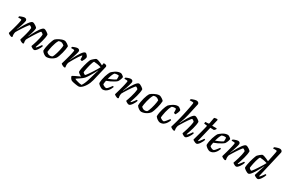

<svg xmlns="http://www.w3.org/2000/svg" viewBox="148 -2349 6057 4098"><g transform="rotate(30 3177.0 -300.0)"><path d="M135 0Q125 0 110.5 -5Q96 -10 81.5 -17.5Q67 -25 56.5 -33Q46 -41 44 -46Q49 -62 58.5 -95Q68 -128 81 -173.5Q94 -219 107 -270Q115 -300 121.5 -330.5Q128 -361 132 -383Q136 -405 136 -411Q136 -423 128 -427Q120 -431 106 -431H51Q51 -439 53.5 -448.5Q56 -458 58 -464Q73 -471 94.5 -479.5Q116 -488 137.5 -494Q159 -500 172 -500Q200 -500 215 -486.5Q230 -473 230 -449Q230 -440 223.5 -415Q217 -390 207.5 -357.5Q198 -325 187 -292Q176 -259 166 -233.5Q156 -208 151 -199L155 -195Q172 -229 193.5 -269.5Q215 -310 239 -350.5Q263 -391 287.5 -425Q312 -459 334.5 -479.5Q357 -500 375 -500Q390 -500 409.5 -491Q429 -482 448.5 -469Q468 -456 481.5 -443.5Q495 -431 496 -425Q496 -392 486.5 -349.5Q477 -307 463 -265.5Q449 -224 437 -195L441 -192Q457 -227 478 -268Q499 -309 522.5 -350Q546 -391 569.5 -425Q593 -459 615.5 -479.5Q638 -500 656 -500Q671 -500 690.5 -491Q710 -482 729.5 -469Q749 -456 762.5 -443.5Q776 -431 777 -425Q777 -388 769 -343Q761 -298 748.5 -253Q736 -208 723.5 -169Q711 -130 701.5 -104Q692 -78 690 -73L702 -66Q712 -76 728 -95.5Q744 -115 761 -137.5Q778 -160 788 -176Q798 -176 805 -171.5Q812 -167 814 -163Q808 -142 794.5 -114.5Q781 -87 762.5 -60.5Q744 -34 725 -17Q706 0 690 0Q674 0 654.5 -8.5Q635 -17 620 -28Q605 -39 602 -47Q607 -60 619.5 -95.5Q632 -131 646.5 -179.5Q661 -228 672 -279Q683 -330 686 -374Q681 -384 670 -392.5Q659 -401 648 -407Q637 -413 631 -413Q626 -413 612 -395Q598 -377 578 -348Q558 -319 536 -284Q514 -249 493 -214.5Q472 -180 455.5 -151.5Q439 -123 431 -106Q430 -99 428.5 -89Q427 -79 427 -68Q427 -53 429 -40Q431 -27 435 -15Q434 -12 428.5 -7.5Q423 -3 416 0Q406 0 391.5 -5Q377 -10 363 -17.5Q349 -25 339 -33Q329 -41 327 -46Q330 -58 337 -81Q344 -104 354.5 -138.5Q365 -173 377 -220Q388 -260 395.5 -299.5Q403 -339 405 -374Q400 -384 389 -392.5Q378 -401 367 -407Q356 -413 350 -413Q345 -413 328 -392.5Q311 -372 288 -339.5Q265 -307 240 -268.5Q215 -230 192.5 -193.5Q170 -157 155 -130Q151 -117 148.5 -101.5Q146 -86 146 -69Q146 -57 148 -43Q150 -29 154 -15Q153 -12 148 -7.5Q143 -3 135 0Z M991 0Q979 0 962.5 -7Q946 -14 928 -26Q910 -38 895 -53Q880 -68 871 -84Q871 -128 879.5 -177Q888 -226 901 -272.5Q914 -319 928.5 -355Q943 -391 955 -408Q965 -419 987 -434.5Q1009 -450 1037.5 -465Q1066 -480 1097.5 -490Q1129 -500 1158 -500Q1172 -500 1191 -492Q1210 -484 1229 -471.5Q1248 -459 1262 -446.5Q1276 -434 1279 -425Q1279 -395 1271 -350Q1263 -305 1250.5 -256.5Q1238 -208 1223 -166.5Q1208 -125 1194 -102Q1168 -69 1134 -46.5Q1100 -24 1063 -12Q1026 0 991 0ZM1047 -63Q1055 -63 1063.5 -64.5Q1072 -66 1081.5 -69Q1091 -72 1100 -76Q1112 -90 1124.5 -120.5Q1137 -151 1148.5 -189.5Q1160 -228 1169 -268Q1178 -308 1183 -341Q1188 -374 1188 -393Q1177 -405 1163.5 -414.5Q1150 -424 1134.5 -430Q1119 -436 1101 -436Q1088 -436 1076 -433Q1064 -430 1050 -425Q1028 -391 1012 -345.5Q996 -300 984.5 -253Q973 -206 967 -167Q961 -128 960 -107Q968 -96 981 -86Q994 -76 1011.5 -69.5Q1029 -63 1047 -63Z M1439 0Q1429 0 1414.5 -5Q1400 -10 1385.5 -17.5Q1371 -25 1360.5 -33Q1350 -41 1348 -46Q1353 -62 1362.5 -95Q1372 -128 1385 -173.5Q1398 -219 1411 -270Q1419 -300 1425.5 -330.5Q1432 -361 1436 -383Q1440 -405 1440 -411Q1440 -423 1432 -427Q1424 -431 1410 -431H1355Q1355 -439 1357.5 -448.5Q1360 -458 1362 -464Q1377 -471 1398.5 -479.5Q1420 -488 1441.5 -494Q1463 -500 1476 -500Q1504 -500 1519 -486.5Q1534 -473 1534 -449Q1534 -440 1527.5 -415Q1521 -390 1511.5 -357.5Q1502 -325 1491 -292Q1480 -259 1470 -233.5Q1460 -208 1455 -199L1458 -196Q1475 -230 1495.5 -271Q1516 -312 1539.5 -352.5Q1563 -393 1586 -426.5Q1609 -460 1631 -480Q1653 -500 1671 -500Q1683 -500 1695 -491Q1707 -482 1718 -469.5Q1729 -457 1736 -444.5Q1743 -432 1744 -426Q1740 -392 1726 -360.5Q1712 -329 1696 -306Q1681 -306 1669 -309.5Q1657 -313 1652 -317Q1652 -327 1651.5 -345.5Q1651 -364 1649.5 -383.5Q1648 -403 1645 -413Q1638 -412 1621 -391.5Q1604 -371 1582.5 -338Q1561 -305 1538 -266.5Q1515 -228 1494.5 -191.5Q1474 -155 1460 -127Q1456 -113 1453.5 -98Q1451 -83 1451 -68Q1451 -53 1453 -39.5Q1455 -26 1458 -15Q1457 -12 1452 -7.5Q1447 -3 1439 0Z M1899 200Q1889 200 1866.5 197.5Q1844 195 1816.5 190.5Q1789 186 1763 180Q1737 174 1719 167Q1690 145 1677 121.5Q1664 98 1662 85Q1664 78 1681.5 67.5Q1699 57 1726 44.5Q1753 32 1783.5 18Q1814 4 1843 -10Q1824 -19 1804.5 -31.5Q1785 -44 1771.5 -56.5Q1758 -69 1756 -75Q1756 -112 1763.5 -156Q1771 -200 1782.5 -244Q1794 -288 1805.5 -325Q1817 -362 1826.5 -385.5Q1836 -409 1839 -413Q1845 -421 1859 -435Q1873 -449 1890.5 -464Q1908 -479 1923.5 -489.5Q1939 -500 1948 -500Q1967 -500 1994 -491.5Q2021 -483 2051.5 -469.5Q2082 -456 2111 -440L2121 -500Q2130 -500 2143.5 -499Q2157 -498 2170 -494.5Q2183 -491 2191.5 -482.5Q2200 -474 2200 -459Q2200 -458 2200 -454.5Q2200 -451 2199 -448L2111 -76Q2101 -36 2084.5 4Q2068 44 2046 79Q2024 114 1999 141.5Q1974 169 1948.5 184.5Q1923 200 1899 200ZM1941 139Q1961 114 1982 67.5Q2003 21 2022 -45L2076 -233Q2083 -256 2089.5 -275.5Q2096 -295 2100 -301L2095 -304Q2075 -265 2047 -214Q2019 -163 1989.5 -115.5Q1960 -68 1933 -36Q1920 -21 1896.5 -2.5Q1873 16 1846.5 33.5Q1820 51 1797.5 66.5Q1775 82 1763 91Q1777 101 1809 112Q1841 123 1877.5 130.5Q1914 138 1941 139ZM1901 -81Q1905 -81 1919.5 -98.5Q1934 -116 1954 -145Q1974 -174 1997 -208.5Q2020 -243 2041.5 -278Q2063 -313 2080.5 -343Q2098 -373 2106 -391Q2056 -407 2010 -414.5Q1964 -422 1928 -423Q1917 -411 1905.5 -380.5Q1894 -350 1883.5 -310.5Q1873 -271 1864.5 -231Q1856 -191 1851 -160.5Q1846 -130 1846 -119Q1855 -106 1874 -93.5Q1893 -81 1901 -81Z M2377 0Q2367 0 2349.5 -7Q2332 -14 2313 -26Q2294 -38 2277.5 -53Q2261 -68 2252 -84Q2252 -129 2260.5 -176.5Q2269 -224 2282.5 -267Q2296 -310 2310.5 -343.5Q2325 -377 2335 -394Q2345 -405 2365 -422.5Q2385 -440 2412.5 -458Q2440 -476 2472 -488Q2504 -500 2538 -500Q2554 -500 2574 -489Q2594 -478 2609 -464Q2624 -450 2625 -441Q2622 -419 2614.5 -396.5Q2607 -374 2597 -354.5Q2587 -335 2578 -321Q2560 -303 2523 -280Q2486 -257 2440.5 -235Q2395 -213 2350 -197Q2344 -164 2341.5 -143Q2339 -122 2338 -108Q2345 -97 2360.5 -87Q2376 -77 2394 -70.5Q2412 -64 2424 -64Q2433 -64 2442.5 -70Q2452 -76 2464.5 -89.5Q2477 -103 2493.5 -124.5Q2510 -146 2534 -177Q2543 -177 2550 -172.5Q2557 -168 2559 -163Q2550 -138 2535 -109.5Q2520 -81 2497.5 -56Q2475 -31 2445 -15.5Q2415 0 2377 0ZM2361 -255Q2396 -268 2428.5 -281.5Q2461 -295 2488.5 -309Q2516 -323 2534 -337Q2536 -350 2536.5 -362Q2537 -374 2537 -385Q2537 -398 2536 -409Q2535 -420 2532 -430Q2523 -432 2514 -433Q2505 -434 2495 -434Q2479 -434 2462 -430.5Q2445 -427 2428 -420Q2405 -386 2388.5 -341.5Q2372 -297 2361 -255Z M2752 0Q2742 0 2727.5 -5Q2713 -10 2698.5 -17.5Q2684 -25 2673.5 -33Q2663 -41 2661 -46Q2666 -62 2675.5 -95Q2685 -128 2698 -173.5Q2711 -219 2724 -270Q2732 -300 2738.5 -330.5Q2745 -361 2749 -383Q2753 -405 2753 -411Q2753 -423 2745 -427Q2737 -431 2723 -431H2668Q2668 -439 2670.5 -448.5Q2673 -458 2675 -464Q2690 -471 2711.5 -479.5Q2733 -488 2754.5 -494Q2776 -500 2789 -500Q2817 -500 2832 -486.5Q2847 -473 2847 -449Q2847 -440 2840.5 -415Q2834 -390 2824.5 -357.5Q2815 -325 2804 -292Q2793 -259 2783 -233.5Q2773 -208 2768 -199L2772 -195Q2789 -229 2810.5 -269.5Q2832 -310 2856 -350.5Q2880 -391 2904.5 -425Q2929 -459 2951.5 -479.5Q2974 -500 2992 -500Q3007 -500 3026.5 -491Q3046 -482 3065.5 -469Q3085 -456 3098.5 -443.5Q3112 -431 3113 -425Q3113 -388 3105 -343Q3097 -298 3084.5 -253Q3072 -208 3059.5 -169Q3047 -130 3037.5 -104Q3028 -78 3026 -73L3038 -66Q3048 -76 3064 -95.5Q3080 -115 3097 -137.5Q3114 -160 3124 -176Q3134 -176 3141 -171.5Q3148 -167 3150 -163Q3144 -142 3130.5 -114.5Q3117 -87 3098.5 -60.5Q3080 -34 3061 -17Q3042 0 3026 0Q3010 0 2990.5 -8.5Q2971 -17 2956 -28Q2941 -39 2938 -47Q2943 -60 2955.5 -95.5Q2968 -131 2982.5 -179.5Q2997 -228 3008 -279Q3019 -330 3022 -374Q3017 -384 3006 -392.5Q2995 -401 2984 -407Q2973 -413 2967 -413Q2962 -413 2945 -392.5Q2928 -372 2905 -339.5Q2882 -307 2857 -268.5Q2832 -230 2809.5 -193.5Q2787 -157 2772 -130Q2768 -116 2765.5 -100.5Q2763 -85 2763 -71Q2763 -57 2765 -43.5Q2767 -30 2771 -15Q2770 -12 2765 -7.5Q2760 -3 2752 0Z M3327 0Q3315 0 3298.5 -7Q3282 -14 3264 -26Q3246 -38 3231 -53Q3216 -68 3207 -84Q3207 -128 3215.5 -177Q3224 -226 3237 -272.5Q3250 -319 3264.5 -355Q3279 -391 3291 -408Q3301 -419 3323 -434.5Q3345 -450 3373.5 -465Q3402 -480 3433.5 -490Q3465 -500 3494 -500Q3508 -500 3527 -492Q3546 -484 3565 -471.5Q3584 -459 3598 -446.5Q3612 -434 3615 -425Q3615 -395 3607 -350Q3599 -305 3586.5 -256.5Q3574 -208 3559 -166.5Q3544 -125 3530 -102Q3504 -69 3470 -46.5Q3436 -24 3399 -12Q3362 0 3327 0ZM3383 -63Q3391 -63 3399.5 -64.5Q3408 -66 3417.5 -69Q3427 -72 3436 -76Q3448 -90 3460.5 -120.5Q3473 -151 3484.5 -189.5Q3496 -228 3505 -268Q3514 -308 3519 -341Q3524 -374 3524 -393Q3513 -405 3499.5 -414.5Q3486 -424 3470.5 -430Q3455 -436 3437 -436Q3424 -436 3412 -433Q3400 -430 3386 -425Q3364 -391 3348 -345.5Q3332 -300 3320.5 -253Q3309 -206 3303 -167Q3297 -128 3296 -107Q3304 -96 3317 -86Q3330 -76 3347.5 -69.5Q3365 -63 3383 -63Z M3793 0Q3781 0 3763.5 -7Q3746 -14 3727.5 -26Q3709 -38 3693 -53Q3677 -68 3668 -84Q3668 -128 3676.5 -175.5Q3685 -223 3698 -267Q3711 -311 3725.5 -345Q3740 -379 3752 -396Q3762 -407 3782.5 -424Q3803 -441 3830 -458.5Q3857 -476 3888.5 -488Q3920 -500 3953 -500Q3969 -500 3988.5 -489Q4008 -478 4022.5 -464Q4037 -450 4038 -441Q4034 -407 4019.5 -373.5Q4005 -340 3993 -320Q3978 -320 3966 -323.5Q3954 -327 3949 -331Q3949 -340 3948.5 -359.5Q3948 -379 3947 -399Q3946 -419 3943 -428Q3933 -431 3923 -432Q3913 -433 3905 -433Q3890 -433 3874 -429.5Q3858 -426 3843 -419Q3821 -386 3805.5 -341.5Q3790 -297 3779.5 -251Q3769 -205 3763.5 -166.5Q3758 -128 3756 -107Q3763 -97 3778.5 -87Q3794 -77 3811.5 -70Q3829 -63 3842 -63Q3852 -63 3867 -77Q3882 -91 3897.5 -110.5Q3913 -130 3927 -149Q3941 -168 3950 -177Q3959 -177 3966 -172.5Q3973 -168 3975 -163Q3965 -130 3942.5 -92Q3920 -54 3883.5 -27Q3847 0 3793 0Z M4136 0Q4126 0 4112 -5Q4098 -10 4083.5 -17.5Q4069 -25 4059 -33Q4049 -41 4047 -46Q4050 -57 4057.5 -82Q4065 -107 4075 -141.5Q4085 -176 4095.5 -214Q4106 -252 4115 -288Q4128 -338 4140 -392.5Q4152 -447 4163 -499.5Q4174 -552 4182.5 -597Q4191 -642 4196 -673Q4201 -704 4201 -714Q4201 -724 4195 -727.5Q4189 -731 4178 -731H4106Q4106 -740 4109 -750Q4112 -760 4114 -764Q4129 -771 4151.5 -779.5Q4174 -788 4197 -794Q4220 -800 4236 -800Q4264 -800 4282.5 -785.5Q4301 -771 4301 -747Q4301 -743 4297.5 -728.5Q4294 -714 4288 -686L4236 -449Q4223 -390 4208 -341.5Q4193 -293 4180 -259.5Q4167 -226 4159 -211L4166 -207Q4183 -241 4203.5 -281Q4224 -321 4247 -359.5Q4270 -398 4293 -430Q4316 -462 4337 -481Q4358 -500 4376 -500Q4391 -500 4411 -491Q4431 -482 4450 -469Q4469 -456 4482.5 -443.5Q4496 -431 4498 -425Q4498 -388 4490 -343.5Q4482 -299 4469.5 -253.5Q4457 -208 4444 -169.5Q4431 -131 4422 -105Q4413 -79 4411 -73L4422 -66Q4434 -77 4450 -96.5Q4466 -116 4482 -137.5Q4498 -159 4508 -176Q4518 -176 4525 -172Q4532 -168 4534 -163Q4529 -142 4515 -114.5Q4501 -87 4483 -60.5Q4465 -34 4446 -17Q4427 0 4411 0Q4396 0 4377 -8Q4358 -16 4343 -27.5Q4328 -39 4325 -47Q4329 -58 4341.5 -93Q4354 -128 4368.5 -177Q4383 -226 4394.5 -278Q4406 -330 4409 -374Q4404 -384 4392 -392.5Q4380 -401 4368.5 -407Q4357 -413 4352 -413Q4347 -413 4330 -392.5Q4313 -372 4290 -339.5Q4267 -307 4242.5 -268.5Q4218 -230 4195.5 -193.5Q4173 -157 4159 -130Q4154 -111 4151 -95Q4148 -79 4148 -62Q4148 -50 4150 -38Q4152 -26 4156 -15Q4153 -11 4148.5 -7Q4144 -3 4136 0Z M4691 0Q4676 0 4654 -8.5Q4632 -17 4615 -28Q4598 -39 4595 -46Q4609 -96 4622.5 -144.5Q4636 -193 4648 -238Q4660 -283 4670 -322Q4680 -361 4687.5 -392Q4695 -423 4699 -444L4621 -456Q4621 -469 4623 -481.5Q4625 -494 4627 -498L4696 -501Q4707 -502 4712 -506.5Q4717 -511 4719 -524L4744 -666Q4755 -671 4776.5 -674.5Q4798 -678 4817 -679L4831 -663L4793 -500H4900L4910 -487Q4904 -474 4892.5 -460.5Q4881 -447 4870 -440L4781 -443L4692 -73L4702 -66Q4712 -76 4728.5 -95.5Q4745 -115 4761.5 -137.5Q4778 -160 4788 -176Q4798 -176 4805 -171.5Q4812 -167 4814 -163Q4808 -142 4794.5 -114.5Q4781 -87 4763 -60.5Q4745 -34 4726 -17Q4707 0 4691 0Z M5020 0Q5010 0 4992.5 -7Q4975 -14 4956 -26Q4937 -38 4920.5 -53Q4904 -68 4895 -84Q4895 -129 4903.5 -176.5Q4912 -224 4925.5 -267Q4939 -310 4953.5 -343.5Q4968 -377 4978 -394Q4988 -405 5008 -422.5Q5028 -440 5055.5 -458Q5083 -476 5115 -488Q5147 -500 5181 -500Q5197 -500 5217 -489Q5237 -478 5252 -464Q5267 -450 5268 -441Q5265 -419 5257.5 -396.5Q5250 -374 5240 -354.5Q5230 -335 5221 -321Q5203 -303 5166 -280Q5129 -257 5083.5 -235Q5038 -213 4993 -197Q4987 -164 4984.5 -143Q4982 -122 4981 -108Q4988 -97 5003.5 -87Q5019 -77 5037 -70.5Q5055 -64 5067 -64Q5076 -64 5085.5 -70Q5095 -76 5107.5 -89.5Q5120 -103 5136.5 -124.5Q5153 -146 5177 -177Q5186 -177 5193 -172.5Q5200 -168 5202 -163Q5193 -138 5178 -109.5Q5163 -81 5140.5 -56Q5118 -31 5088 -15.5Q5058 0 5020 0ZM5004 -255Q5039 -268 5071.5 -281.5Q5104 -295 5131.5 -309Q5159 -323 5177 -337Q5179 -350 5179.5 -362Q5180 -374 5180 -385Q5180 -398 5179 -409Q5178 -420 5175 -430Q5166 -432 5157 -433Q5148 -434 5138 -434Q5122 -434 5105 -430.5Q5088 -427 5071 -420Q5048 -386 5031.5 -341.5Q5015 -297 5004 -255Z M5395 0Q5385 0 5370.5 -5Q5356 -10 5341.5 -17.5Q5327 -25 5316.5 -33Q5306 -41 5304 -46Q5309 -62 5318.5 -95Q5328 -128 5341 -173.5Q5354 -219 5367 -270Q5375 -300 5381.5 -330.5Q5388 -361 5392 -383Q5396 -405 5396 -411Q5396 -423 5388 -427Q5380 -431 5366 -431H5311Q5311 -439 5313.5 -448.5Q5316 -458 5318 -464Q5333 -471 5354.5 -479.5Q5376 -488 5397.5 -494Q5419 -500 5432 -500Q5460 -500 5475 -486.5Q5490 -473 5490 -449Q5490 -440 5483.5 -415Q5477 -390 5467.5 -357.5Q5458 -325 5447 -292Q5436 -259 5426 -233.5Q5416 -208 5411 -199L5415 -195Q5432 -229 5453.5 -269.5Q5475 -310 5499 -350.5Q5523 -391 5547.5 -425Q5572 -459 5594.5 -479.5Q5617 -500 5635 -500Q5650 -500 5669.5 -491Q5689 -482 5708.5 -469Q5728 -456 5741.5 -443.5Q5755 -431 5756 -425Q5756 -388 5748 -343Q5740 -298 5727.5 -253Q5715 -208 5702.5 -169Q5690 -130 5680.5 -104Q5671 -78 5669 -73L5681 -66Q5691 -76 5707 -95.5Q5723 -115 5740 -137.5Q5757 -160 5767 -176Q5777 -176 5784 -171.5Q5791 -167 5793 -163Q5787 -142 5773.5 -114.5Q5760 -87 5741.5 -60.5Q5723 -34 5704 -17Q5685 0 5669 0Q5653 0 5633.5 -8.5Q5614 -17 5599 -28Q5584 -39 5581 -47Q5586 -60 5598.5 -95.5Q5611 -131 5625.5 -179.5Q5640 -228 5651 -279Q5662 -330 5665 -374Q5660 -384 5649 -392.5Q5638 -401 5627 -407Q5616 -413 5610 -413Q5605 -413 5588 -392.5Q5571 -372 5548 -339.5Q5525 -307 5500 -268.5Q5475 -230 5452.5 -193.5Q5430 -157 5415 -130Q5411 -116 5408.5 -100.5Q5406 -85 5406 -71Q5406 -57 5408 -43.5Q5410 -30 5414 -15Q5413 -12 5408 -7.5Q5403 -3 5395 0Z M5971 0Q5956 0 5936 -9Q5916 -18 5896 -31Q5876 -44 5862.5 -56.5Q5849 -69 5847 -75Q5846 -110 5853.5 -153.5Q5861 -197 5872.5 -241.5Q5884 -286 5896 -323.5Q5908 -361 5918 -386Q5928 -411 5931 -415Q5936 -422 5950 -435.5Q5964 -449 5981.5 -464Q5999 -479 6014.5 -489.5Q6030 -500 6039 -500Q6058 -500 6085.5 -491Q6113 -482 6143.5 -468.5Q6174 -455 6203 -439Q6205 -450 6211.5 -478.5Q6218 -507 6225.5 -544Q6233 -581 6240.5 -617Q6248 -653 6252.5 -679Q6257 -705 6257 -711Q6257 -721 6250.5 -726Q6244 -731 6233 -731H6159Q6159 -739 6162 -749Q6165 -759 6167 -764Q6181 -771 6204 -779.5Q6227 -788 6251 -794Q6275 -800 6290 -800Q6319 -800 6336.5 -785Q6354 -770 6354 -747Q6354 -744 6350.5 -728Q6347 -712 6341 -686L6199 -73L6210 -66Q6219 -75 6234.5 -93.5Q6250 -112 6267 -135Q6284 -158 6296 -177Q6305 -177 6312.5 -172.5Q6320 -168 6322 -163Q6316 -142 6302 -114.5Q6288 -87 6270 -60.5Q6252 -34 6233 -17Q6214 0 6197 0Q6187 0 6172 -5Q6157 -10 6142.5 -18Q6128 -26 6118 -33.5Q6108 -41 6106 -46L6166 -233Q6174 -256 6180.5 -276Q6187 -296 6191 -301L6186 -304Q6169 -270 6147 -229Q6125 -188 6101.5 -147.5Q6078 -107 6054.5 -73.5Q6031 -40 6009.5 -20Q5988 0 5971 0ZM5993 -85Q5997 -85 6011.5 -102Q6026 -119 6046 -147.5Q6066 -176 6088.5 -210.5Q6111 -245 6133 -279.5Q6155 -314 6172 -343.5Q6189 -373 6197 -391Q6147 -407 6100.5 -414.5Q6054 -422 6019 -423Q6008 -411 5996.5 -381.5Q5985 -352 5974.5 -313Q5964 -274 5956 -235.5Q5948 -197 5943 -166.5Q5938 -136 5938 -124Q5943 -115 5954 -106Q5965 -97 5976.5 -91Q5988 -85 5993 -85Z"/></g></svg>

Font: Texturina Medium 12pt Medium
Style: Italic
Weight: 500
Italic angle: -11°
Version: Version 1.002